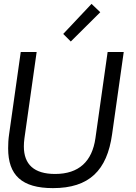

<svg xmlns="http://www.w3.org/2000/svg" viewBox="-20 -960 701 990"><path d="M452 -940 306 -785 345 -746 497 -897ZM253 10C440 10 532 -81 558 -268L618 -692H535L472 -247C455 -128 387 -63 264 -63C156 -63 103 -112 103 -205C103 -218 104 -232 106 -247L169 -692H87L27 -268C23 -242 22 -217 22 -195C22 -57 92 10 253 10Z"/></svg>

Font: Cantarell
Style: Oblique
Weight: 400
Italic angle: -8°
Designer: Dave Crossland
Version: Version 0.024